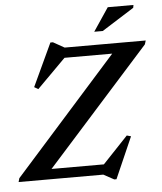

<svg xmlns="http://www.w3.org/2000/svg" viewBox="-71 -909 834 990"><g transform="rotate(-5 346.0 -414.0)"><path d="M704 -670 698 -650.5 162.5 -52.5H433.5L564 -190.5L585.5 -184.5L491.5 29.5H480L426 0H-12.5L-7 -19.5L526 -617.5H279L130.5 -468.5L110 -480.5L213.5 -702.5H226.5L284.5 -670ZM443.5 -738 524 -858H657L654.5 -843.5L487.5 -738Z"/></g></svg>

Font: Newsreader 16pt SemiBold
Style: Italic
Weight: 600
Italic angle: -17°
Designer: Hugues Gentile
Foundry: Production Type
Version: Version 1.003; ttfautohint (v1.8.3)